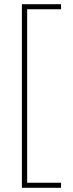

<svg xmlns="http://www.w3.org/2000/svg" viewBox="-20 -734 346 912"><path d="M270 158H84V-714H270V-690H109V134H270Z"/></svg>

Font: Noto Sans Lao ExtraCondensed Thin
Style: Regular
Weight: 100
Width: 2
Designer: Monotype Design Team
Foundry: Monotype Imaging Inc.
Version: Version 2.003; ttfautohint (v1.8.4.7-5d5b)